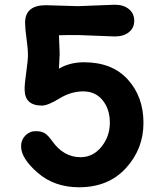

<svg xmlns="http://www.w3.org/2000/svg" viewBox="-20 -776 684 811"><path d="M309 -750 465 -756Q502 -756 524.5 -737.5Q547 -719 547 -688.5Q547 -658 524.5 -640Q502 -622 465 -622L309 -628Q252 -628 229 -627Q232 -561 232 -549L229 -486Q275 -513 335 -513Q454 -513 520 -440Q586 -367 586 -257Q586 -147 512 -66Q438 15 314 15Q210 15 139.5 -46Q69 -107 69 -158Q69 -185 87 -203.5Q105 -222 131 -222Q157 -222 171 -212Q185 -202 199 -182Q248 -112 320 -112Q373 -112 408.5 -156Q444 -200 444 -257.5Q444 -315 413.5 -352.5Q383 -390 331.5 -390Q280 -390 231 -360Q182 -330 157 -330Q84 -330 84 -399Q84 -424 91 -472Q98 -520 98 -545Q98 -570 92 -613Q86 -656 86 -680Q86 -754 174 -754Z"/></svg>

Font: Delius Unicase
Style: Bold
Weight: 700
Designer: Natalia Raices
Foundry: Natalia Raices
Version: Version 1.001